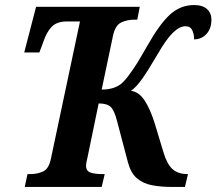

<svg xmlns="http://www.w3.org/2000/svg" viewBox="-20 -741 858 761"><path d="M78 0 89 -51H101Q128 -51 151 -61.5Q174 -72 182 -113L297 -656H246Q205 -656 184.5 -634.5Q164 -613 151 -573L136 -533H76L123 -714H534L524 -663H512Q484 -663 460.5 -652Q437 -641 428 -600L383 -386Q441 -386 470 -418Q485 -433 508 -467Q531 -501 563 -558Q612 -645 653.5 -683Q695 -721 749 -721Q783 -721 800.5 -705Q818 -689 818 -663Q818 -628 798.5 -606.5Q779 -585 749 -585Q750 -603 742.5 -620Q735 -637 715 -637Q692 -637 665.5 -611.5Q639 -586 604 -525Q569 -465 544.5 -430Q520 -395 499 -381Q530 -377 552 -344.5Q574 -312 592 -256L628 -137Q642 -90 664 -70.5Q686 -51 723 -51H725L713 0H664Q617 0 581.5 -7Q546 -14 522 -35Q498 -56 487 -98L444 -261Q433 -304 418.5 -317.5Q404 -331 371 -331L327 -118Q324 -106 322.5 -97.5Q321 -89 321 -85Q321 -63 339 -57Q357 -51 384 -51H395L383 0Z"/></svg>

Font: Noto Serif Condensed
Style: Bold Italic
Weight: 700
Width: 3
Italic angle: -12°
Designer: Monotype Design Team
Foundry: Monotype Imaging Inc.
Version: Version 2.014